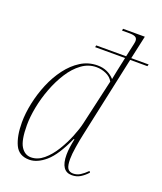

<svg xmlns="http://www.w3.org/2000/svg" viewBox="-142 -852 805 953"><g transform="rotate(20 261.0 -375.0)"><path d="M126 10Q71 10 50 -35Q29 -80 29 -152Q29 -200 40.5 -254.5Q52 -309 73.5 -360.5Q95 -412 126.5 -454Q158 -496 198 -521Q238 -546 286 -546Q315 -546 337.5 -535.5Q360 -525 376 -507Q380 -529 385 -552Q390 -575 394 -594L401 -627H243L245 -637H403L418 -705Q419 -711 420 -715.5Q421 -720 421 -724Q421 -739 410.5 -744.5Q400 -750 379 -750H340L342 -760H457L430 -637H522L519 -627H428L336 -200Q329 -169 322.5 -128.5Q316 -88 316 -63Q316 -28 325 -14Q334 0 354 0Q374 0 391 -10.5Q408 -21 427 -40L432 -33Q415 -14 395.5 -2Q376 10 351 10Q292 10 292 -77Q292 -96 295 -117.5Q298 -139 303 -162H299Q256 -66 212 -28Q168 10 126 10ZM130 -4Q165 -4 196 -30Q227 -56 251.5 -96Q276 -136 293 -178Q310 -220 317 -251L372 -492Q360 -514 335 -525Q310 -536 284 -536Q242 -536 206.5 -510Q171 -484 143.5 -441Q116 -398 96.5 -346.5Q77 -295 67 -243Q57 -191 57 -148Q57 -68 77 -36Q97 -4 130 -4Z"/></g></svg>

Font: Noto Serif Display SemiCondensed Thin
Style: Italic
Weight: 100
Width: 4
Italic angle: -12°
Designer: Monotype Design Team
Foundry: Monotype Imaging Inc.
Version: Version 2.009